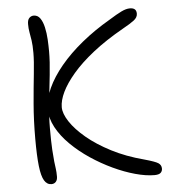

<svg xmlns="http://www.w3.org/2000/svg" viewBox="-52 -758 738 817"><g transform="rotate(-5 317.0 -349.5)"><path d="M575 11Q539 11 493.5 -1.5Q448 -14 400 -36.5Q352 -59 307 -89Q262 -119 225.5 -155Q189 -191 168 -230Q147 -269 147 -308Q147 -351 168 -397Q189 -443 228 -490Q267 -537 321.5 -581.5Q376 -626 443 -665Q475 -685 495.5 -695Q516 -705 532 -705Q546 -705 553 -699Q560 -693 560 -680Q560 -664 543.5 -651.5Q527 -639 496 -622Q420 -579 365.5 -536Q311 -493 276 -452Q241 -411 224 -375.5Q207 -340 207 -311Q207 -284 230 -249Q253 -214 296 -178Q339 -142 400 -110.5Q461 -79 537 -59Q584 -46 596.5 -37.5Q609 -29 609 -14Q609 -3 601.5 4Q594 11 575 11ZM135 11Q116 11 104.5 -8Q93 -27 88 -70.5Q83 -114 83 -187Q83 -267 89 -337Q95 -407 101 -462.5Q107 -518 107 -552Q107 -585 104 -605Q101 -625 98 -641Q95 -657 95 -676Q95 -694 103 -702Q111 -710 122 -710Q139 -710 149.5 -695Q160 -680 165.5 -655.5Q171 -631 172.5 -603.5Q174 -576 174 -552Q174 -509 168 -453.5Q162 -398 155.5 -338.5Q149 -279 149 -225Q149 -167 151 -134.5Q153 -102 155 -84Q157 -66 159 -52.5Q161 -39 161 -19Q161 -5 154 3Q147 11 135 11Z"/></g></svg>

Font: Shantell Sans Light
Style: Regular
Weight: 300
Designer: Stephen Nixon, Anya Danilova, Shantell Martin
Foundry: Arrow Type
Version: Version 1.011;[c5ecc13dd]